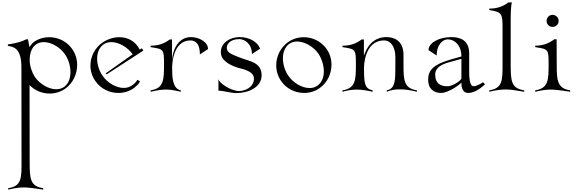

<svg xmlns="http://www.w3.org/2000/svg" viewBox="-20 -770 4830 1605"><path d="M49 815C128 797 150 797 192 797C229 797 338 815 341 815V803C233 787 228 726 228 586L227 -59C271 -13 332 12 395 12C440 12 487 -1 527 -30C589 -74 625 -150 625 -227C625 -274 611 -322 582 -362C539 -424 466 -459 392 -459C346 -459 300 -446 260 -417C248 -408 236 -388 226 -377L214 -441H198C144 -411 49 -399 46 -399V-387C77 -378 159 -383 159 -210L160 589C160 720 160 786 49 803ZM450 -24C384 -24 311 -70 272 -126C246 -166 229 -218 228 -267C228 -328 247 -373 279 -397C299 -412 322 -418 346 -418C412 -418 485 -372 523 -316C551 -277 569 -220 569 -167C569 -118 554 -72 518 -45C498 -30 474 -24 450 -24Z M969 7C1015 7 1061 -6 1101 -35C1137 -65 1141 -72 1150 -90L1129 -103C1118 -87 1110 -73 1082 -55C1062 -41 1039 -35 1014 -35C949 -35 876 -80 838 -136C810 -175 792 -229 792 -280C792 -326 807 -370 843 -397C863 -412 887 -418 911 -418C977 -418 1050 -372 1089 -316L864 -157L871 -148L1178 -347L1165 -367L1148 -355C1112 -428 1046 -459 978 -459C928 -459 876 -442 834 -412C772 -368 736 -296 736 -222C736 -176 750 -130 779 -90C822 -28 895 7 969 7Z M1239 -3C1318 -21 1340 -21 1382 -21C1419 -21 1488 -3 1491 -3V-15C1420 -29 1419 -132 1419 -206C1419 -223 1422 -432 1572 -432C1617 -432 1651 -401 1651 -315L1719 -360C1719 -419 1644 -460 1576 -460C1458 -460 1418 -329 1418 -258V-440H1399C1354 -406 1306 -388 1239 -388V-376C1348 -359 1351 -360 1351 -234C1351 -103 1350 -32 1239 -15Z M1956 8C2059 8 2167 -42 2167 -140C2167 -249 2067 -257 1995 -285C1895 -322 1876 -336 1876 -373C1876 -399 1903 -443 1980 -443C2025 -443 2086 -404 2086 -318L2154 -363C2128 -431 2050 -460 1982 -460C1908 -460 1826 -416 1826 -334C1826 -258 1911 -222 1974 -202C1994 -196 2103 -179 2103 -114C2103 -38 2024 -9 1979 -9C1912 -9 1812 -74 1806 -109V-12C1846 -12 1908 8 1956 8Z M2522 7C2568 7 2614 -6 2654 -35C2716 -79 2751 -153 2751 -229C2751 -275 2738 -322 2709 -362C2665 -424 2593 -459 2520 -459C2474 -459 2428 -446 2387 -417C2325 -373 2289 -299 2289 -224C2289 -177 2303 -130 2332 -90C2375 -28 2448 7 2522 7ZM2568 -34C2502 -34 2429 -80 2391 -136C2363 -175 2345 -231 2345 -282C2345 -330 2360 -375 2396 -402C2416 -417 2440 -423 2464 -423C2530 -423 2603 -377 2642 -321C2669 -280 2687 -225 2687 -174C2687 -126 2672 -82 2635 -55C2615 -40 2592 -34 2568 -34Z M2843 -3C2889 -16 2927 -21 2962 -21C3008 -21 3049 -13 3095 -3V-15C3025 -29 3023 -81 3023 -205C3023 -207 3022 -432 3191 -432C3247 -432 3285 -377 3285 -293V-234C3285 -103 3287 -29 3213 -15V-3C3247 -18 3286 -23 3323 -23C3397 -23 3463 -3 3465 -3V-15C3357 -31 3353 -101 3353 -225V-311C3353 -428 3278 -460 3210 -460C3097 -460 3045 -374 3022 -304V-440H3003C2958 -406 2910 -388 2843 -388V-376C2952 -359 2955 -360 2955 -234C2955 -103 2954 -32 2843 -15Z M3669 7C3728 7 3832 -67 3837 -81C3837 -59 3837 7 3894 7C3967 7 4031 -65 4034 -65L4018 -83C4010 -74 3960 -49 3942 -49C3918 -49 3902 -72 3902 -175V-325C3902 -429 3833 -460 3754 -460C3647 -460 3562 -410 3562 -351L3630 -306C3630 -392 3678 -441 3723 -441C3782 -441 3837 -390 3837 -298L3749 -273C3602 -231 3559 -183 3559 -104C3559 -24 3609 7 3669 7ZM3726 -49C3665 -47 3618 -70 3618 -147C3618 -207 3674 -233 3736 -250L3837 -278C3837 -278 3837 -260 3837 -236V-115C3837 -97 3762 -50 3726 -49Z M4070 -3C4127 -17 4171 -22 4207 -22C4265 -22 4307 -10 4362 -3V-15C4254 -31 4249 -92 4249 -232V-613C4249 -630 4249 -712 4259 -750H4230C4185 -716 4137 -698 4070 -698V-686C4179 -669 4181 -655 4181 -529V-229C4181 -98 4181 -32 4070 -15Z M4599 -545C4627 -545 4650 -567 4650 -595C4650 -623 4627 -646 4599 -646C4571 -646 4549 -623 4549 -595C4549 -567 4571 -545 4599 -545ZM4454 -3C4533 -21 4555 -21 4597 -21C4634 -21 4743 -3 4746 -3V-15C4638 -31 4634 -101 4634 -225L4633 -442H4614C4569 -408 4521 -388 4454 -388V-376C4563 -359 4566 -360 4566 -234C4566 -103 4565 -32 4454 -15Z"/></svg>

Font: Cantique Normal
Style: Regular
Weight: 400
Designer: Sébastien Hayez
Foundry: Sébastien Hayez & Ariel Martín Pérez
Version: Version 1.000;hotconv 1.0.109;makeotfexe 2.5.65596